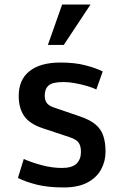

<svg xmlns="http://www.w3.org/2000/svg" viewBox="-20 -805 525 836"><path d="M58.1 -30.3 83.5 -112.8Q117.2 -97.7 162.1 -85.7Q207 -73.7 250 -73.7Q294.4 -73.7 313.5 -92.8Q332.5 -111.8 332.5 -143.1Q332.5 -168.5 323 -182.9Q313.5 -197.3 285.2 -207L167.5 -246.1Q107.4 -266.1 84.5 -300.8Q61.5 -335.4 61.5 -386.7Q61.5 -458.5 108.9 -495.6Q156.2 -532.7 243.2 -532.7Q306.2 -532.7 352.5 -520.5Q398.9 -508.3 427.2 -493.7L399.4 -415.5Q384.8 -422.9 360.1 -430.2Q335.4 -437.5 308.1 -442.6Q280.8 -447.8 256.8 -447.8Q208 -447.8 191.4 -432.6Q174.8 -417.5 174.8 -388.7Q174.8 -369.6 183.1 -357.4Q191.4 -345.2 213.4 -337.4L326.2 -298.8Q370.1 -284.2 394.8 -263.9Q419.4 -243.7 429.4 -214.6Q439.5 -185.5 439.5 -144.5Q439.5 -102.1 419.9 -66.7Q400.4 -31.2 360.1 -10Q319.8 11.2 257.3 11.2Q189 11.2 140.1 -1Q91.3 -13.2 58.1 -30.3ZM188.5 -609.4 250.5 -785.2H374L257.8 -609.4Z"/></svg>

Font: Monda SemiBold
Style: Regular
Weight: 600
Designer: Vernon Adams
Foundry: Vernon Adams
Version: Version 2.200